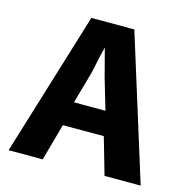

<svg xmlns="http://www.w3.org/2000/svg" viewBox="-105 -793 911 924"><g transform="rotate(15 350.0 -331.0)"><path d="M18 28 238 -690H452L676 28H496L443 -156H239L188 28ZM338 -567H337Q332 -550 326.5 -525.5Q321 -501 319 -490Q313 -458 305 -427L262 -276H419L374 -429Q364 -465 338 -567Z"/></g></svg>

Font: Gmarket Sans TTF Bold
Style: Regular
Weight: 700
Designer: Creative Director : Sungho Lee; Art Director : Kiwoong Choi; Project Manager : Sori Yang, Jongwook Yoon; Font Designer :
Foundry: Sandoll Inc.
Version: Version 1.000;hotconv 1.0.109;makeotfexe 2.5.65596